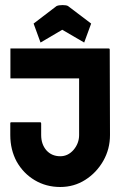

<svg xmlns="http://www.w3.org/2000/svg" viewBox="-20 -729 475 756"><path d="M248 -705.1 338.9 -636.2 311.5 -561.5 225.1 -611.8 139.6 -561.5 112.3 -636.2 202.6 -705.1Q210.9 -709 226.6 -709Q241.7 -709 248 -705.1ZM116.7 -19.5Q72.3 -45.9 45.9 -92.3Q20.5 -139.2 20.5 -197.3V-243.7Q20.5 -247.6 24.4 -247.6H138.2Q142.1 -247.6 142.1 -242.2V-197.3Q142.1 -160.6 163.1 -136.7Q184.1 -113.8 217.3 -113.8Q247.6 -113.8 269.5 -138.7Q291.5 -164.6 291.5 -197.3V-420.4H21V-538.1H408.2Q412.1 -538.1 412.1 -533.2L413.1 -197.3Q413.1 -142.1 386.7 -95.7Q359.9 -48.8 315.7 -20.8Q271.5 7.3 217.3 7.3Q161.6 7.3 116.7 -19.5Z"/></svg>

Font: WRV
Style: Display
Weight: 400
Designer: Will Viles x Danh Hong
Version: Version 8.001; ttfautohint (v1.8.3)